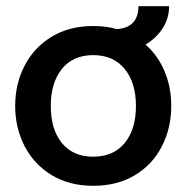

<svg xmlns="http://www.w3.org/2000/svg" viewBox="-20 -590 603 620"><path d="M533 -248Q533 -177 503 -118Q473 -59 416 -24.5Q359 10 281 10Q204 10 147 -24.5Q90 -59 59.5 -118Q29 -177 29 -248Q29 -319 59.5 -378Q90 -437 147 -471.5Q204 -506 281 -506Q324 -506 357 -496Q427 -501 427 -570H526Q526 -531 505.5 -499Q485 -467 450 -446Q490 -411 511.5 -359.5Q533 -308 533 -248ZM419 -248Q419 -323 382.5 -367.5Q346 -412 281 -412Q216 -412 180 -367.5Q144 -323 144 -248Q144 -172 180 -128Q216 -84 281 -84Q346 -84 382.5 -128Q419 -172 419 -248Z"/></svg>

Font: Cabin SemiBold
Style: Regular
Weight: 600
Designer: Pablo Impallari
Foundry: Pablo Impallari. http://www.impallari.com Igino Marini. http://www.ikern.com
Version: Version 2.001